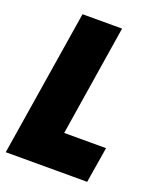

<svg xmlns="http://www.w3.org/2000/svg" viewBox="-144 -781 712 862"><g transform="rotate(20 212.0 -350.0)"><path d="M-12 0 100 -700H289L205 -171H405L377 0Z"/></g></svg>

Font: Georama Semi Condensed Black
Style: Italic
Weight: 900
Width: 4
Italic angle: -9°
Designer: Jean-Baptiste Levee
Foundry: Production Type
Version: Version 1.000